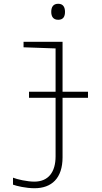

<svg xmlns="http://www.w3.org/2000/svg" viewBox="-20 -752 540 1019"><path d="M289 -647C317 -647 325 -666 325 -689C325 -714 315 -732 289 -732C262 -732 252 -714 252 -689C252 -665 262 -647 289 -647ZM134 -233H275V78C275 161 237 212 162 212C125 212 71 200 49 191V228C67 235 118 247 163 247C254 247 312 194 312 83V-233H447V-265H312V-530H105V-501L275 -495V-265H134Z"/></svg>

Font: Noto Sans Mono ExtraCondensed ExtraLight
Style: Regular
Weight: 200
Width: 2
Designer: Monotype Design Team
Foundry: Monotype Imaging Inc.
Version: Version 2.014